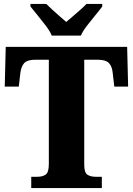

<svg xmlns="http://www.w3.org/2000/svg" viewBox="-20 -951 672 971"><path d="M138 0V-57H169Q195 -57 211 -68Q227 -79 227 -122V-649H160Q118 -649 102.5 -632Q87 -615 83 -582L75 -513H4L9 -714H623L628 -513H558L550 -582Q547 -615 531 -632Q515 -649 473 -649H406V-119Q406 -78 422 -67.5Q438 -57 464 -57H495V0ZM242 -771Q232 -794 212 -820.5Q192 -847 170.5 -873Q149 -899 134 -918V-931H214Q225 -920 243.5 -903Q262 -886 281.5 -869Q301 -852 315 -840Q329 -852 349 -869Q369 -886 388 -903Q407 -920 417 -931H497V-918Q483 -899 461.5 -873Q440 -847 419.5 -820.5Q399 -794 389 -771Z"/></svg>

Font: Noto Serif Armenian SemiCondensed ExtraBold
Style: Regular
Weight: 800
Width: 4
Designer: Monotype Design Team
Foundry: Monotype Imaging Inc.
Version: Version 2.008; ttfautohint (v1.8.4.7-5d5b)